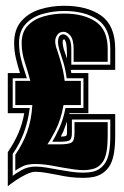

<svg xmlns="http://www.w3.org/2000/svg" viewBox="-20 -618 430 665"><path d="M7 27V-91Q29 -123 43.5 -156.5Q58 -190 64 -226H7V-365H49V-366Q41 -391 35 -416.5Q29 -442 29 -469Q29 -517 54.5 -545.5Q80 -574 119.5 -586Q159 -598 202 -598Q283 -598 331 -563.5Q379 -529 379 -448V-376H225L227 -365H286V-226H221L220 -223H379V-147Q379 -73 359 -42.5Q339 -12 303 -5Q288 -2 268 -2Q246 -2 224.5 -4.5Q203 -7 181 -12Q160 -16 139.5 -19.5Q119 -23 103 -23Q89 -23 70.5 -14Q52 -5 35 6.5Q18 18 7 27ZM24 -9Q35 -18 56 -29.5Q77 -41 103 -41Q121 -41 141.5 -37.5Q162 -34 184 -30Q206 -26 227 -23Q248 -20 268 -20Q287 -20 300 -23Q329 -29 345.5 -55.5Q362 -82 362 -147V-204H229V-157Q229 -137 221 -132Q213 -127 184 -127H161Q172 -145 185.5 -174.5Q199 -204 207 -244H269V-347H211Q207 -377 199.5 -402Q192 -427 186 -444Q184 -452 182.5 -458.5Q181 -465 181 -472Q181 -499 199 -499Q209 -499 218 -487Q227 -475 227 -449V-394H362V-448Q362 -520 318 -550Q274 -580 202 -580Q163 -580 127 -569.5Q91 -559 68.5 -534.5Q46 -510 46 -469Q46 -443 51.5 -419Q57 -395 65 -372L73 -347H24V-244H83Q72 -153 24 -85ZM33 -27V-82Q59 -119 74 -161Q89 -203 92 -254H33V-338H85Q81 -354 76 -370Q71 -386 66 -402Q55 -435 55 -469Q55 -507 76.5 -529.5Q98 -552 132 -561.5Q166 -571 202 -571Q270 -571 311.5 -543Q353 -515 353 -448V-404H235V-449Q235 -482 222.5 -496Q210 -510 195 -507.5Q180 -505 173.5 -488Q167 -471 179 -441Q185 -423 192.5 -396.5Q200 -370 204 -338H260V-254H200Q191 -203 172.5 -167Q154 -131 144 -118H184Q218 -118 228 -124.5Q238 -131 238 -157V-195H353V-147Q353 -86 338.5 -61.5Q324 -37 298 -32Q274 -26 238.5 -31Q203 -36 167 -43Q131 -50 103 -50Q74 -50 57.5 -41.5Q41 -33 33 -27ZM212 -415Q212 -459 208.5 -470.5Q205 -482 202 -482Q201 -482 199 -480.5Q197 -479 197 -472Q197 -458 204 -438.5Q211 -419 212 -415ZM191 -145Q204 -145 208 -147Q212 -149 212 -157V-197L202 -170Q200 -163 196.5 -157Q193 -151 191 -145Z"/></svg>

Font: Alumni Sans Collegiate One
Style: Regular
Weight: 400
Designer: Robert E. Leuschke
Foundry: Robert E. Leuschke
Version: Version 1.100